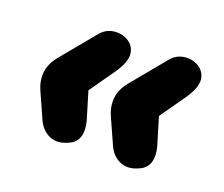

<svg xmlns="http://www.w3.org/2000/svg" viewBox="-76 -573 709 609"><g transform="rotate(20 279.0 -269.0)"><path d="M200 -82Q167 -67 140 -78.5Q113 -90 99 -120L60 -207Q47 -236 50 -265.5Q53 -295 76 -323L170 -437Q187 -458 211.5 -462.5Q236 -467 259 -456Q285 -442 288.5 -415Q292 -388 264 -347L203 -260L231 -167Q239 -137 232 -114.5Q225 -92 200 -82ZM438 -82Q405 -67 378 -78.5Q351 -90 337 -120L298 -207Q285 -236 288 -265.5Q291 -295 314 -323L408 -437Q425 -458 449.5 -462.5Q474 -467 497 -456Q523 -442 526.5 -415Q530 -388 502 -347L441 -260L469 -167Q477 -137 470 -114.5Q463 -92 438 -82Z"/></g></svg>

Font: Nunito ExtraLight Black
Style: Italic
Weight: 900
Italic angle: -9°
Version: Version 3.602